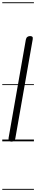

<svg xmlns="http://www.w3.org/2000/svg" viewBox="-25 -1250 320 1698"><path d="M76 2.5Q62 2.5 55 -5Q48 -12.5 51 -30L203.5 -899Q207 -916.5 217.2 -923.8Q227.5 -931 241 -931Q254.5 -931 260.8 -925Q267 -919 264.5 -903.5L110.5 -26Q107.5 -9.5 98.2 -3.5Q89 2.5 76 2.5ZM76 2.5Q62 2.5 55 -5Q48 -12.5 51 -30L203.5 -899Q207 -916.5 217.2 -923.8Q227.5 -931 241 -931Q254.5 -931 260.8 -925Q267 -919 264.5 -903.5L110.5 -26Q107.5 -9.5 98.2 -3.5Q89 2.5 76 2.5ZM-5 420.5H275V428.5H-5ZM-5 -16H275V0H-5ZM-5 -505.5H275V-497.5H-5ZM-5 -1230H275V-1222H-5Z"/></svg>

Font: Edu VIC WA NT Pre Guide
Style: Regular
Weight: 400
Designer: Tina and Corey Anderson, Eben Sorkin, Mirko Velimirovic
Foundry: Google for Education
Version: Version 1.000